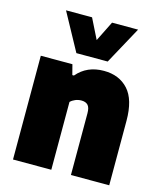

<svg xmlns="http://www.w3.org/2000/svg" viewBox="-119 -896 832 983"><g transform="rotate(15 297.0 -404.0)"><path d="M43.5 -550H211L225 -496H233.5Q286.5 -559 376.5 -559Q457.5 -559 505.5 -506.5Q553.5 -454 553.5 -341.5V0H350.5V-327Q350.5 -357.5 338.8 -370Q327 -382.5 304.5 -382.5Q287.5 -382.5 272.2 -376.2Q257 -370 246.5 -359.5V0H43.5ZM352 -808H490L382 -610H216L108 -808H246L299 -701.5Z"/></g></svg>

Font: Encode Sans SemiCondensed Black
Style: Regular
Weight: 900
Width: 4
Designer: Multiple Designers
Foundry: Impallari Type
Version: Version 2.000